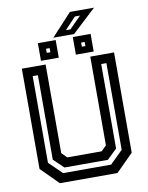

<svg xmlns="http://www.w3.org/2000/svg" viewBox="-103 -1052 870 1126"><g transform="rotate(-10 332.0 -489.5)"><path d="M160.5 0 57.5 -103V-700H199V-172L229.5 -141.5H434.5L465 -172V-700H606.5V-103L503.5 0ZM189.5 -55H475.5L551.5 -130V-646H520.5V-143L461.5 -86H203L143.5 -143V-646H112.5V-130ZM384 -726V-831H490V-726ZM176 -726V-831H282V-726ZM217.5 -766H239V-790.5H217.5ZM426.5 -766H447.5V-790.5H426.5ZM271 -847 393 -979H536.5L394.5 -847ZM351 -877.5H378L447.5 -947.5H417Z"/></g></svg>

Font: Tourney SemiBold
Style: Regular
Weight: 600
Version: Version 1.015